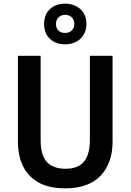

<svg xmlns="http://www.w3.org/2000/svg" viewBox="-20 -1019 713 1049"><path d="M595 -244Q595 -129 530 -59.5Q465 10 335 10Q209 10 143.5 -57.5Q78 -125 78 -245V-714H202V-254Q202 -171 236 -134Q270 -97 338 -97Q407 -97 439 -136Q471 -175 471 -255V-714H595ZM336 -777Q284 -777 252.5 -807Q221 -837 221 -888Q221 -939 252.5 -969Q284 -999 336 -999Q386 -999 419 -969Q452 -939 452 -889Q452 -838 419.5 -807.5Q387 -777 336 -777ZM336 -839Q358 -839 372 -852.5Q386 -866 386 -888Q386 -911 372 -924.5Q358 -938 336 -938Q315 -938 300.5 -924.5Q286 -911 286 -888Q286 -866 299 -852.5Q312 -839 336 -839Z"/></svg>

Font: Noto Sans Arabic UI SmCn SmBd
Style: Regular
Weight: 600
Width: 4
Designer: Monotype Design Team, Nadine Chahine and Nizar Qandah
Foundry: Monotype Imaging Inc.
Version: Version 2.010; ttfautohint (v1.8.4.7-5d5b)